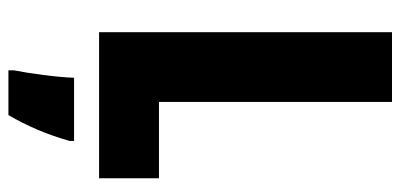

<svg xmlns="http://www.w3.org/2000/svg" viewBox="-274 -480 975 468"><g transform="rotate(90 214.0 -246.5)"><path d="M59 0H415V-146H229V-714H59ZM324 72V61H170C169 101 159 173 152 207V221H261C288 175 309 125 324 72Z"/></g></svg>

Font: Noto Sans Devanagari ExtraCondensed Black
Style: Regular
Weight: 900
Width: 2
Designer: Jelle Bosma - Monotype Design Team
Foundry: Monotype Imaging Inc.
Version: Version 2.004